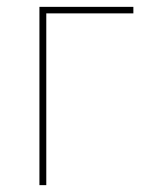

<svg xmlns="http://www.w3.org/2000/svg" viewBox="-20 -540 439 560"><path d="M95 0H115V-501H369V-520H95Z"/></svg>

Font: Fixel Variable
Style: Regular
Weight: 100
Width: 3
Designer: AlfaBravo + MacPaw
Foundry: Kyrylo Tkachov, Marchela Mozhyna, Serhii Makarenko, Maria Weinstein, Zakhar Kryvoshyya
Version: Version 1.211